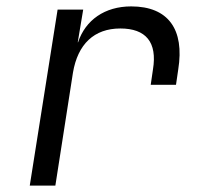

<svg xmlns="http://www.w3.org/2000/svg" viewBox="-20 -580 640 600"><path d="M73 0H153L208 -353C223 -442 274 -491 356 -491C436 -491 472 -448 458 -363L451 -315H530L537 -363C557 -488 506 -560 390 -560C307 -560 247 -517 224 -448H223L240 -550H160Z"/></svg>

Font: JetBrains Mono Light
Style: Italic
Weight: 336
Italic angle: -9°
Monospace: yes
Designer: Philipp Nurullin, Konstantin Bulenkov
Foundry: JetBrains
Version: Version 2.305